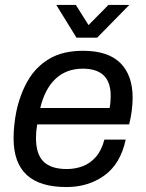

<svg xmlns="http://www.w3.org/2000/svg" viewBox="-20 -743 588 775"><path d="M247.8 12Q140.8 12 87.8 -37Q34.8 -86 34.8 -184.9Q34.8 -211.9 37.8 -239.3Q40.8 -266.6 45.8 -292.1Q60.8 -363.2 93 -418.6Q125.3 -474 179.6 -506Q233.9 -538 315.2 -538Q416.1 -538 465.7 -488.7Q515.4 -439.4 515.4 -348.3Q515.4 -325.3 511.9 -297.1Q508.4 -268.9 501.3 -240.8H130.1Q127.7 -225.6 126.4 -212.3Q125.2 -199.1 125.2 -186.8Q125.2 -120.5 155.8 -90.6Q186.4 -60.7 249.4 -60.7Q284.2 -60.7 314.5 -72.3Q344.9 -83.9 367.6 -110.3Q390.3 -136.7 401.3 -179.4H487.3Q466.7 -82.2 401.9 -35.1Q337 12 247.8 12ZM142.5 -307.1H422.5Q424.9 -320.7 425.9 -332.9Q426.8 -345.2 426.8 -355.8Q426.8 -411.6 398.5 -438.7Q370.2 -465.8 314 -465.8Q247.8 -465.8 204.3 -424.9Q160.8 -384.1 142.5 -307.1ZM501.8 -723 372.3 -591H288.6L207.2 -723H286.3L354.5 -614.4H310.4L417.6 -723Z"/></svg>

Font: Archivo Variable SemiBold
Style: Italic
Weight: 600
Italic angle: -10°
Designer: Hector Gatti
Foundry: Omnibus-Type
Version: Version 2.001